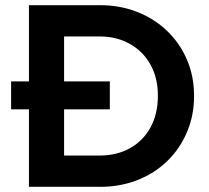

<svg xmlns="http://www.w3.org/2000/svg" viewBox="-20 -723 807 743"><path d="M23 -408H405V-300H23ZM185 0V-121H364Q432 -121 483 -149.5Q534 -178 562.5 -230Q591 -282 591 -353Q591 -422 562 -473.5Q533 -525 482 -553.5Q431 -582 364 -582H182V-703H366Q444 -703 510.5 -677Q577 -651 626.5 -603.5Q676 -556 703.5 -492Q731 -428 731 -352Q731 -276 703.5 -211.5Q676 -147 627 -99.5Q578 -52 511.5 -26Q445 0 368 0ZM92 0V-703H228V0Z"/></svg>

Font: Outfit Thin SemiBold
Style: Regular
Weight: 600
Version: Version 1.100;gftools[0.9.27]